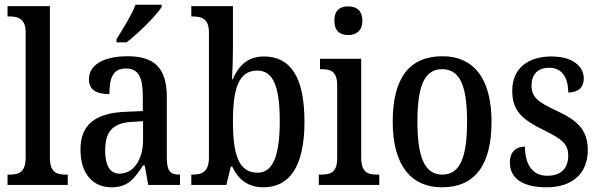

<svg xmlns="http://www.w3.org/2000/svg" viewBox="-20 -786 2551 816"><path d="M12 0H268V-44H258C219 -44 192 -55 192 -117V-760H12V-716H23C55 -716 89 -707 89 -650V-117C89 -55 62 -44 23 -44H12Z M475 -619V-606H518C570 -646 645 -721 667 -756V-766H556C539 -721 503 -665 475 -619ZM454 10C525 10 551 -27 588 -83H595L610 0H745V-44H742C703 -44 689 -60 689 -116V-374C689 -500 633 -547 522 -547C427 -547 358 -514 358 -449C358 -406 387 -386 445 -386C445 -451 458 -495 515 -495C575 -495 587 -447 587 -373V-314L516 -311C386 -306 322 -257 322 -151C322 -41 380 10 454 10ZM488 -48C446 -48 427 -85 427 -145C427 -223 455 -263 540 -268L588 -271V-191C588 -108 548 -48 488 -48Z M1099 10C1209 10 1274 -76 1274 -269C1274 -461 1213 -546 1102 -546C1033 -546 994 -507 969 -449H966C968 -478 970 -543 970 -578V-760H793V-716H799C837 -716 868 -707 868 -648V-116C868 -53 835 -44 799 -44H793V0H942L961 -78H967C991 -26 1032 10 1099 10ZM1075 -52C994 -52 970 -129 970 -270C970 -412 995 -486 1074 -486C1142 -486 1169 -416 1169 -271C1169 -129 1142 -52 1075 -52Z M1460 -637C1493 -637 1520 -654 1520 -698C1520 -743 1493 -759 1460 -759C1426 -759 1401 -743 1401 -698C1401 -654 1426 -637 1460 -637ZM1335 0H1592V-44H1581C1542 -44 1515 -55 1515 -117V-536H1340V-492H1349C1387 -492 1413 -481 1413 -423V-113C1413 -54 1385 -44 1346 -44H1335Z M1858 10C1996 10 2069 -81 2069 -269C2069 -456 1990 -547 1861 -547C1721 -547 1649 -456 1649 -269C1649 -81 1729 10 1858 10ZM1860 -44C1783 -44 1754 -121 1754 -269C1754 -417 1782 -492 1859 -492C1937 -492 1965 -417 1965 -269C1965 -121 1937 -44 1860 -44Z M2303 10C2413 10 2478 -49 2478 -148C2478 -235 2433 -275 2344 -316C2267 -352 2239 -372 2239 -423C2239 -468 2264 -498 2314 -498C2365 -498 2395 -461 2395 -393C2438 -393 2461 -415 2461 -452C2461 -502 2417 -546 2323 -546C2224 -546 2157 -495 2157 -401C2157 -314 2199 -278 2295 -231C2370 -194 2395 -173 2395 -125C2395 -72 2366 -39 2306 -39C2241 -39 2211 -90 2211 -163C2179 -163 2147 -146 2147 -96C2147 -27 2202 10 2303 10Z"/></svg>

Font: Noto Serif Hebrew Condensed Medium
Style: Regular
Weight: 500
Width: 3
Designer: Monotype Design Team
Foundry: Monotype Imaging Inc.
Version: Version 2.004